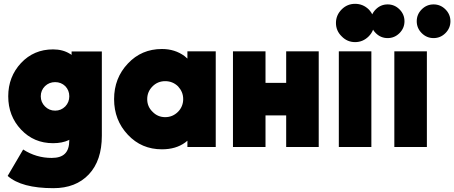

<svg xmlns="http://www.w3.org/2000/svg" viewBox="-20 -768 2373 1003"><path d="M268 -339Q299 -339 321 -318Q342 -296 342 -265Q342 -234 321 -212Q299 -190 268 -190Q237 -190 215 -212Q193 -234 193 -265Q193 -296 215 -318Q237 -339 268 -339ZM257 -510Q157 -510 90 -439Q23 -367 23 -265Q23 -162 90 -91Q157 -20 257 -20Q305 -20 339 -36Q340 -37 340.5 -37Q341 -37 342 -38V-36Q342 13 319 35Q297 57 250 57Q169 57 101 13L20 151Q92 215 259 215Q376 215 444 143Q512 71 512 -59V-499H354V-481Q352 -483 349.5 -484.5Q347 -486 345 -487Q308 -510 257 -510Z M959 -500V-462Q955 -465 951.5 -468.5Q948 -472 944 -475Q894 -512 826 -512Q719 -512 648 -436Q576 -360 576 -250Q576 -140 648 -64Q719 12 826 12Q899 12 948 -24Q951 -26 953.5 -28.5Q956 -31 959 -33V0H1107V-500ZM843 -344Q882 -344 910 -317Q923 -303 930 -286.5Q937 -270 937 -250Q937 -231 930 -214Q923 -197 910 -184Q882 -156 843 -156Q804 -156 777 -184Q749 -211 749 -250Q749 -289 777 -317Q804 -344 843 -344Z M1197 0H1367V-165H1475V0H1645V-500H1475V-335H1367V-500H1197Z M1935 -648Q1935 -689 1906 -719Q1876 -748 1835 -748Q1794 -748 1765 -719Q1735 -689 1735 -648Q1735 -607 1765 -578Q1794 -548 1835 -548Q1876 -548 1906 -578Q1935 -607 1935 -648ZM1750 0H1920V-500H1750Z M2040 0H2210V-500H2040ZM2005 -745Q1969 -745 1943 -719Q1917 -693 1917 -657Q1917 -621 1943 -595Q1969 -569 2005 -569Q2041 -569 2067 -595Q2093 -621 2093 -657Q2093 -693 2067 -719Q2041 -745 2005 -745ZM2245 -745Q2209 -745 2183 -719Q2157 -693 2157 -657Q2157 -621 2183 -595Q2209 -569 2245 -569Q2281 -569 2307 -595Q2333 -621 2333 -657Q2333 -693 2307 -719Q2281 -745 2245 -745Z"/></svg>

Font: Unageo
Style: Black
Weight: 900
Designer: Richard Sepsi
Foundry: Richard Sepsi
Version: Version 2.000